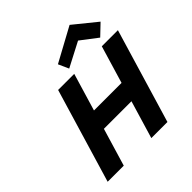

<svg xmlns="http://www.w3.org/2000/svg" viewBox="-281 -1361 1585 1585"><g transform="rotate(-45 511.5 -569.0)"><path d="M474 -976 514.8 -885 729.9 -997 876.6 -885 971.9 -976 772.1 -1138ZM365.6 -331H687.4L588.4 0H776.4L1023.2 -825H835.2L736.8 -496H414.9L513.3 -825H325.3L78.6 0H266.6Z"/></g></svg>

Font: Hussar
Style: BdSuprExtOblThree
Weight: 700
Foundry: Cannot Into Space Fonts
Version: Version 2.00